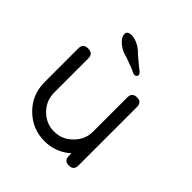

<svg xmlns="http://www.w3.org/2000/svg" viewBox="-189 -859 1003 1003"><g transform="rotate(45 312.5 -357.0)"><path d="M504 -36V-216V-469C504 -492.3 492.3 -504 469 -504C445 -504 433 -492.3 433 -469V-216C433 -176 418.7 -142 390 -114C362 -85.3 328 -71 288 -71C248.7 -71 215 -85.3 187 -114C159 -142 145 -176 145 -216V-288V-359V-469C144.3 -492.3 132 -504 108 -504C83.3 -504 71 -492.3 71 -469V-413V-380V-359V-288V-216C71.7 -155.3 93 -104.3 135 -63C177.7 -21 228.7 0 288 0C343.3 0 391.7 -18.3 433 -55V-36C433 -12 445 0 469 0C492.3 0 504 -12 504 -36ZM367 -621C342.3 -641 324 -656.3 312 -667C302.7 -677.7 291 -687.3 277 -696C258.3 -706.7 240.7 -712.7 224 -714H220C204.7 -714 194.7 -710 190 -702C188.7 -698 188 -694 188 -690C188 -683.3 190.7 -675.3 196 -666C206 -652 220 -639.7 238 -629C252 -621 266.3 -615.7 281 -613C311 -601.7 333.3 -593.3 348 -588C359.3 -580.7 368.7 -577 376 -577C383.3 -577 388.3 -580 391 -586C392.3 -588 393 -590.3 393 -593C392.3 -601 383.7 -610.3 367 -621Z"/></g></svg>

Font: Semi-Coder
Style: Regular
Weight: 400
Version: 0.1000